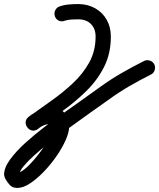

<svg xmlns="http://www.w3.org/2000/svg" viewBox="-44 -604 782 944"><path d="M274 -502Q259 -496 245 -502.5Q231 -509 226 -524Q221 -539 227.5 -553Q234 -567 248 -572Q270 -580 294 -582Q318 -584 341 -584Q341 -584 341 -584Q341 -584 341 -584Q341 -584 341 -584Q387 -584 423.5 -563.5Q460 -543 480.5 -507Q501 -471 501 -424Q501 -341 468 -275.5Q435 -210 381 -157Q327 -104 264 -58.5Q201 -13 142 30Q127 41 113 37.5Q99 34 91 23Q82 12 82 -2.5Q82 -17 96 -29Q122 -51 154.5 -61.5Q187 -72 221 -72Q258 -72 277 -43Q296 -14 296 19Q296 46 279 84.5Q262 123 234 163.5Q206 204 172 239.5Q138 275 104 297.5Q70 320 41 320Q17 320 4 305.5Q-9 291 -19 273Q-20 272 -22 264Q-24 256 -24 255Q-24 221 5 181Q34 141 79 100Q124 59 174.5 20.5Q225 -18 270 -49.5Q315 -81 343 -101Q370 -120 397.5 -140Q425 -160 452 -179Q502 -215 556 -246Q610 -277 664 -304Q664 -304 664 -304Q664 -304 664 -304Q678 -311 693 -306Q708 -301 715 -287Q721 -273 716 -258Q711 -243 697 -237Q645 -211 594 -181.5Q543 -152 496 -118Q468 -99 441 -79Q414 -59 386 -40Q370 -28 339.5 -6.5Q309 15 271 43Q233 71 194.5 101Q156 131 123.5 160.5Q91 190 71 214.5Q51 239 51 255Q51 256 49 246Q46 236 47 237Q48 240 52 245Q56 250 52 248Q49 246 45 245Q43 245 42 245Q41 245 41 245Q56 245 78.5 226.5Q101 208 125.5 179Q150 150 172 118.5Q194 87 207.5 60Q221 33 221 19Q221 15 220 10Q219 5 217 2Q218 3 221 3Q201 3 180.5 9Q160 15 144 29Q131 40 116.5 36.5Q102 33 93 21Q84 10 83.5 -5Q83 -20 98 -30Q149 -67 206 -107Q263 -147 313 -193.5Q363 -240 394.5 -296.5Q426 -353 426 -424Q426 -463 403 -486Q380 -509 341 -509Q341 -509 341 -509Q341 -509 340 -509Q325 -509 307 -508Q289 -507 274 -502Q274 -502 274 -502Q274 -502 274 -502Z"/></svg>

Font: FRB American Cursive Guidelines Extrabold
Style: Bold Italic
Weight: 800
Italic angle: -25°
Version: Version 2.0;Modular Font Editor K font №1